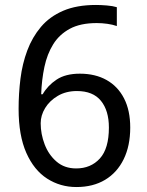

<svg xmlns="http://www.w3.org/2000/svg" viewBox="-20 -744 591 774"><path d="M288 10Q223 10 170 -24Q117 -58 86 -128Q55 -198 55 -305Q55 -367 62.5 -427Q70 -487 90 -540.5Q110 -594 145 -635.5Q180 -677 234.5 -700.5Q289 -724 367 -724Q386 -724 410.5 -722Q435 -720 451 -715V-639Q434 -645 412.5 -648Q391 -651 370 -651Q304 -651 261.5 -628Q219 -605 194.5 -565.5Q170 -526 159 -474Q148 -422 146 -364H152Q172 -399 208 -423Q244 -447 302 -447Q364 -447 409.5 -421.5Q455 -396 480 -347.5Q505 -299 505 -230Q505 -156 478.5 -102Q452 -48 403.5 -19Q355 10 288 10ZM287 -65Q346 -65 382.5 -105Q419 -145 419 -230Q419 -298 387 -337.5Q355 -377 290 -377Q246 -377 213 -357.5Q180 -338 162 -308.5Q144 -279 144 -247Q144 -204 160 -162Q176 -120 208 -92.5Q240 -65 287 -65Z"/></svg>

Font: umalayalam05
Style: Book
Weight: 400
Designer: Jelle Bosma - Monotype Design Team
Foundry: Monotype Imaging Inc.
Version: Version 2.003